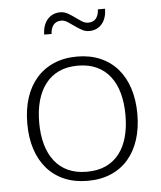

<svg xmlns="http://www.w3.org/2000/svg" viewBox="-51 -737 660 788"><g transform="rotate(-5 279.0 -342.5)"><path d="M279 -505.5Q332.5 -505.5 374.8 -487.2Q417 -469 446 -435.5Q475 -402 490.2 -354.8Q505.5 -307.5 505.5 -249Q505.5 -190.5 490.2 -143.5Q475 -96.5 446 -63Q417 -29.5 374.8 -11.5Q332.5 6.5 279 6.5Q225.5 6.5 183.2 -11.5Q141 -29.5 111.8 -63Q82.5 -96.5 67.2 -143.5Q52 -190.5 52 -249Q52 -307.5 67.2 -354.8Q82.5 -402 111.8 -435.5Q141 -469 183.2 -487.2Q225.5 -505.5 279 -505.5ZM279 -31Q323.5 -31 356.8 -46.2Q390 -61.5 412.2 -90Q434.5 -118.5 445.5 -158.8Q456.5 -199 456.5 -249Q456.5 -298.5 445.5 -339Q434.5 -379.5 412.2 -408.2Q390 -437 356.8 -452.5Q323.5 -468 279 -468Q234.5 -468 201.2 -452.5Q168 -437 145.8 -408.2Q123.5 -379.5 112.2 -339Q101 -298.5 101 -249Q101 -199 112.2 -158.8Q123.5 -118.5 145.8 -90Q168 -61.5 201.2 -46.2Q234.5 -31 279 -31ZM337 -640Q359 -640 369.8 -653.8Q380.5 -667.5 381.5 -691H411Q411 -673 406.2 -657.2Q401.5 -641.5 392.2 -630Q383 -618.5 369.5 -612Q356 -605.5 338.5 -605.5Q322 -605.5 307.5 -613.8Q293 -622 279.5 -631.8Q266 -641.5 253.2 -649.8Q240.5 -658 227.5 -658Q206.5 -658 195.2 -643.8Q184 -629.5 183.5 -607H153Q153 -625 158 -640.8Q163 -656.5 172.5 -668Q182 -679.5 195.5 -686Q209 -692.5 226 -692.5Q243 -692.5 257.5 -684.2Q272 -676 285.2 -666.2Q298.5 -656.5 311.2 -648.2Q324 -640 337 -640Z"/></g></svg>

Font: Lato 2
Style: Regular
Weight: 300
Designer: Lukasz Dziedzic with Adam Twardoch and Botio Nikoltchev
Foundry: tyPoland Lukasz Dziedzic
Version: Version 2.015; 2015-08-06; http://www.latofonts.com/